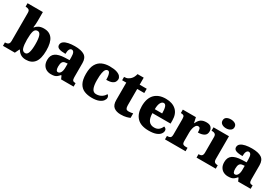

<svg xmlns="http://www.w3.org/2000/svg" viewBox="75 -1866 4310 2966"><g transform="rotate(30 2229.5 -383.5)"><path d="M428 10Q370 10 332.5 -14.5Q295 -39 273 -78H265L228 0H16V-61H22Q39 -61 55.5 -66Q72 -71 83 -85.5Q94 -100 94 -130V-633Q94 -674 73 -686.5Q52 -699 20 -699H16V-760H289V-599Q289 -571 286.5 -539.5Q284 -508 280 -484H287Q307 -511 343 -530Q379 -549 435 -549Q531 -549 582 -482.5Q633 -416 633 -271Q633 -125 580.5 -57.5Q528 10 428 10ZM367 -73Q405 -73 421.5 -124.5Q438 -176 438 -272Q438 -370 421 -419Q404 -468 366 -468Q320 -468 304.5 -419.5Q289 -371 289 -271Q289 -176 305 -124.5Q321 -73 367 -73Z M874 10Q831 10 795 -8Q759 -26 737.5 -62.5Q716 -99 716 -155Q716 -238 771 -277Q826 -316 937 -320L1018 -323V-375Q1018 -431 1005 -456.5Q992 -482 966 -482Q942 -482 928 -455Q914 -428 914 -375Q835 -375 796.5 -391Q758 -407 758 -445Q758 -483 788.5 -506.5Q819 -530 870.5 -540.5Q922 -551 983 -551Q1098 -551 1155.5 -513.5Q1213 -476 1213 -383V-131Q1213 -91 1225.5 -76Q1238 -61 1272 -61H1276V0H1053L1028 -56H1018Q996 -30 976.5 -15.5Q957 -1 933.5 4.5Q910 10 874 10ZM953 -71Q983 -71 1001 -103.5Q1019 -136 1019 -191V-262L988 -259Q946 -256 930 -229.5Q914 -203 914 -152Q914 -71 953 -71Z M1605 10Q1526 10 1467 -15Q1408 -40 1375 -100.5Q1342 -161 1342 -267Q1342 -376 1377 -437.5Q1412 -499 1471 -525Q1530 -551 1603 -551Q1685 -551 1732 -535Q1779 -519 1799 -494.5Q1819 -470 1819 -444Q1819 -424 1808 -400Q1797 -376 1763 -359.5Q1729 -343 1660 -343Q1660 -380 1655.5 -411.5Q1651 -443 1640 -462.5Q1629 -482 1610 -482Q1588 -482 1572 -463Q1556 -444 1547 -397.5Q1538 -351 1538 -268Q1538 -171 1560.5 -121.5Q1583 -72 1633 -72Q1689 -72 1729.5 -98Q1770 -124 1787 -161Q1803 -153 1809.5 -138.5Q1816 -124 1816 -110Q1816 -84 1794.5 -56Q1773 -28 1727 -9Q1681 10 1605 10Z M2118 10Q2041 10 1995.5 -26Q1950 -62 1950 -150V-460H1876V-519Q1919 -519 1947 -535.5Q1975 -552 1989 -568Q2003 -582 2015.5 -606Q2028 -630 2035 -661H2145V-536H2271V-460H2145V-170Q2145 -130 2156.5 -111Q2168 -92 2204 -92Q2224 -92 2244 -95Q2264 -98 2280 -102V-22Q2262 -13 2221 -1.5Q2180 10 2118 10Z M2618 10Q2476 10 2407.5 -62.5Q2339 -135 2339 -266Q2339 -407 2409 -479Q2479 -551 2606 -551Q2724 -551 2791.5 -489.5Q2859 -428 2859 -309V-254H2535Q2537 -160 2570.5 -117Q2604 -74 2668 -74Q2719 -74 2749.5 -100Q2780 -126 2796 -166Q2815 -161 2827.5 -148Q2840 -135 2840 -115Q2840 -85 2818 -56Q2796 -27 2747.5 -8.5Q2699 10 2618 10ZM2668 -325Q2668 -399 2654.5 -438.5Q2641 -478 2611 -478Q2579 -478 2558 -439Q2537 -400 2537 -325Z M2906 0V-61H2911Q2945 -61 2963.5 -73.5Q2982 -86 2982 -133V-407Q2982 -451 2967 -463Q2952 -475 2919 -475H2915V-536H3148L3169 -443H3174Q3200 -502 3237 -525.5Q3274 -549 3332 -549Q3391 -549 3416.5 -520.5Q3442 -492 3442 -450Q3442 -394 3401 -370Q3360 -346 3293 -346Q3293 -387 3285.5 -410Q3278 -433 3250 -433Q3227 -433 3210.5 -410.5Q3194 -388 3185.5 -352.5Q3177 -317 3177 -278V-128Q3177 -84 3193.5 -72.5Q3210 -61 3238 -61H3273V0Z M3636 -619Q3591 -619 3560.5 -639.5Q3530 -660 3530 -698Q3530 -739 3560.5 -758Q3591 -777 3636 -777Q3679 -777 3711 -758Q3743 -739 3743 -698Q3743 -660 3711 -639.5Q3679 -619 3636 -619ZM3469 0V-61H3481Q3510 -61 3527 -77Q3544 -93 3544 -135V-409Q3544 -446 3526 -460.5Q3508 -475 3481 -475H3462V-536H3738V-131Q3738 -91 3755.5 -76Q3773 -61 3801 -61H3812V0Z M4032 10Q3989 10 3953 -8Q3917 -26 3895.5 -62.5Q3874 -99 3874 -155Q3874 -238 3929 -277Q3984 -316 4095 -320L4176 -323V-375Q4176 -431 4163 -456.5Q4150 -482 4124 -482Q4100 -482 4086 -455Q4072 -428 4072 -375Q3993 -375 3954.5 -391Q3916 -407 3916 -445Q3916 -483 3946.5 -506.5Q3977 -530 4028.5 -540.5Q4080 -551 4141 -551Q4256 -551 4313.5 -513.5Q4371 -476 4371 -383V-131Q4371 -91 4383.5 -76Q4396 -61 4430 -61H4434V0H4211L4186 -56H4176Q4154 -30 4134.5 -15.5Q4115 -1 4091.5 4.5Q4068 10 4032 10ZM4111 -71Q4141 -71 4159 -103.5Q4177 -136 4177 -191V-262L4146 -259Q4104 -256 4088 -229.5Q4072 -203 4072 -152Q4072 -71 4111 -71Z"/></g></svg>

Font: Noto Serif Ethiopic Black
Style: Regular
Weight: 900
Designer: Monotype Design Team
Foundry: Monotype Imaging Inc.
Version: Version 2.102; ttfautohint (v1.8.4.7-5d5b)